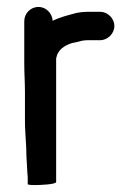

<svg xmlns="http://www.w3.org/2000/svg" viewBox="-20 -549 399 554"><path d="M50 -488V-365C50 -337.6 52 -312.1 52 -283V-202C52 -192 52.3 -180.7 53 -168L55 -134C55.7 -124.7 56 -115.7 56 -107C56 -94.5 59 -59.5 59 -49C59.7 -45 60 -39.8 60 -33.5V-18C60 -16 66.8 -15 80.5 -15C92.1 -15 142 -16.4 142 -24V-381C142.7 -382.3 143.3 -384.7 144 -388C150.1 -409.4 174.6 -423.5 199 -427C211.1 -430.3 219.5 -433 234 -433H269C290.6 -433 310 -452 310 -474C310 -496 290.6 -515 269 -515H234C223.3 -515 212.7 -514 202 -512C177.3 -505.3 153.7 -499.8 132 -489C130.7 -510.4 113.2 -529 91 -529C68.5 -529 50 -510.5 50 -488Z"/></svg>

Font: HoneyBee
Style: Bd
Weight: 700
Foundry: Cannot Into Space Fonts
Version: Version 0.89